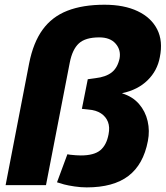

<svg xmlns="http://www.w3.org/2000/svg" viewBox="-20 -783 701 812"><path d="M221.1 -12 265 -130.6 276.6 -128.6Q288.6 -127.1 300.9 -126.4Q313.2 -125.6 321.7 -125.6Q377.4 -125.6 404 -147.4Q430.6 -169.3 439.1 -215Q445.1 -245 436.6 -267.3Q428 -289.6 407.2 -303.4Q386.4 -317.2 354.3 -319.7L326.3 -322.7L351.2 -447.9L383.7 -452.4Q427.4 -457.4 452.3 -476.7Q477.1 -496.1 485.7 -535.7Q492.2 -571.8 469.1 -598.3Q446 -624.9 399.8 -624.9Q341.2 -624.9 313.6 -599.5Q286 -574.2 275 -518L174.5 0H3.7L103.3 -515.3Q120.7 -603.1 160.2 -657.5Q199.6 -712 264.7 -737.5Q329.9 -763 421.7 -763Q505.1 -763 562.3 -735.7Q619.5 -708.5 644.7 -659Q669.9 -609.5 655.9 -541Q645.4 -483.9 604.1 -443.5Q562.8 -403 496.9 -389V-388Q540.8 -374.5 567.9 -343.3Q594.9 -312.1 604.4 -270.8Q613.9 -229.6 605.4 -186.6Q586.4 -87.1 523 -38.8Q459.5 9.5 346.6 9.5Q321.7 9.5 294.9 5.5Q268.1 1.5 251.1 -3Z"/></svg>

Font: REM Medium
Style: Italic
Weight: 500
Italic angle: -11°
Designer: Octavio Pardo
Foundry: Ashler Design
Version: Version 1.005;gftools[0.9.28]